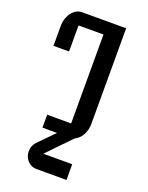

<svg xmlns="http://www.w3.org/2000/svg" viewBox="-179 -828 895 1165"><g transform="rotate(20 269.0 -245.5)"><path d="M155.8 -83.5H310.5V-657.7H149.4V-489.3H48.8V-616.2Q48.8 -642.1 56.2 -664.8Q63.5 -687.5 76.2 -704.3Q88.9 -721.2 105.7 -730.7Q122.6 -740.2 142.1 -740.2H426.8V-123Q426.8 -97.7 419.4 -75.2Q412.1 -52.7 399.4 -36.1Q386.7 -19.5 369.9 -9.8Q353 0 334 0H155.8ZM384.3 -28.8 214.8 147H401.4V248.5H206.1Q189.5 248.5 174.8 241.7Q160.2 234.9 149.4 223.1Q138.7 211.4 132.6 196.3Q126.5 181.2 126.5 164.6Q126.5 142.6 132.8 128.2Q139.2 113.8 150.4 101.1L303.2 -54.2Z"/></g></svg>

Font: Atomic Age
Style: Regular
Weight: 400
Designer: James Grieshaber
Foundry: James Grieshaber
Version: Version 1.008; ttfautohint (v1.4.1) -l 6 -r 46 -G 0 -x 0 -H 